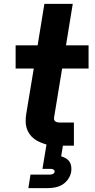

<svg xmlns="http://www.w3.org/2000/svg" viewBox="-20 -755 490 995"><path d="M127 220 138 150H238Q246 150 254 146.5Q262 143 263 135Q264 128 257.5 124Q251 120 243 120H200L221 -6Q204 -11 187.5 -18Q171 -25 157 -35.5Q143 -46 133 -60.5Q123 -75 118 -91.5Q113 -108 113 -127Q113 -146 116 -165L155 -400H61V-520H175L210 -735H357L322 -520H439V-400H302L260 -145Q259 -139 261 -133.5Q263 -128 268 -125Q273 -122 279 -121Q285 -120 291 -120H363V0H306L297 55Q310 59 321.5 65.5Q333 72 340 82.5Q347 93 349 107Q351 121 349 135Q346 154 334 172Q322 190 304.5 201Q287 212 266.5 216Q246 220 227 220Z"/></svg>

Font: Iosevka Etoile Heavy Oblique
Style: Regular
Weight: 900
Italic angle: -9°
Designer: Belleve Invis
Foundry: Belleve Invis
Version: Version 15.5.2; ttfautohint (v1.8.4)